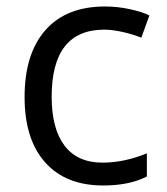

<svg xmlns="http://www.w3.org/2000/svg" viewBox="-20 -565 516 595"><path d="M299.8 9.8Q183.6 9.8 119.9 -61.8Q56.2 -133.3 56.2 -264.2Q56.2 -398.4 120.8 -471.7Q185.5 -544.9 305.2 -544.9Q343.8 -544.9 382.3 -536.6Q420.9 -528.3 442.9 -517.1L418 -448.2Q391.1 -459 359.4 -466.1Q327.6 -473.1 303.2 -473.1Q140.1 -473.1 140.1 -265.1Q140.1 -166.5 179.9 -113.8Q219.7 -61 297.9 -61Q364.7 -61 435.1 -89.8V-18.1Q381.3 9.8 299.8 9.8Z"/></svg>

Font: f01972551
Style: Regular
Weight: 400
Foundry: Ascender Corporation
Version: Version 1.10